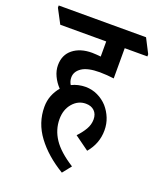

<svg xmlns="http://www.w3.org/2000/svg" viewBox="-185 -709 751 907"><g transform="rotate(20 190.0 -255.5)"><path d="M236 113Q151 62 101.5 -4.5Q52 -71 52 -151Q52 -182 62.5 -208.5Q73 -235 91 -256Q70 -278 57.5 -304.5Q45 -331 45 -358Q45 -410 81.5 -439Q118 -468 177 -468Q188 -468 199 -467Q210 -466 221 -465V-541H-10L-48 -613V-624H391L428 -552V-541H314V-389Q299 -391 279.5 -392.5Q260 -394 243 -394Q182 -394 153 -374.5Q124 -355 124 -325Q124 -306 134 -290Q166 -306 204 -306Q236 -306 264.5 -292.5Q293 -279 314 -256Q334 -233 345.5 -204.5Q357 -176 357 -143Q357 -77 313 -25L241 -77Q263 -100 277 -124Q291 -148 291 -174Q291 -201 275 -216.5Q259 -232 232 -232Q193 -232 166 -200.5Q139 -169 139 -121Q139 -68 169.5 -22Q200 24 271 69Z"/></g></svg>

Font: Noto Serif Devanagari ExtraCondensed SemiBold
Style: Regular
Weight: 600
Width: 2
Designer: Universal Thirst, Indian Type Foundry and the Monotype Design Team
Foundry: Monotype Imaging Inc.
Version: Version 2.004; ttfautohint (v1.8.4.7-5d5b)